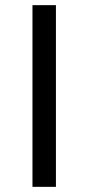

<svg xmlns="http://www.w3.org/2000/svg" viewBox="-20 -725 342 745"><path d="M106 0V-705H197V0Z"/></svg>

Font: Nunito Sans 10pt SemiExpanded
Style: Regular
Weight: 400
Width: 6
Designer: Vernon Adams
Foundry: Vernon Adams
Version: Version 3.101;gftools[0.9.27]